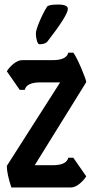

<svg xmlns="http://www.w3.org/2000/svg" viewBox="-20 -826 423 846"><path d="M187 -796Q193 -806 236 -806Q279 -806 279 -787Q279 -759 189 -643Q179 -631 154 -631Q147 -631 142.5 -647Q138 -663 138 -678Q138 -693 154 -731Q170 -769 187 -796ZM212 -98Q273 -98 281 -131H303L360 -49Q348 -30 329 -15Q310 0 292 0H30Q10 -61 10 -95L245 -463H158Q97 -463 89 -430H67L10 -512Q22 -531 41 -546Q60 -561 78 -561H212Q273 -561 281 -594H303Q317 -575 338.5 -524.5Q360 -474 360 -464L133 -98Z"/></svg>

Font: Pirata One
Style: Regular
Weight: 400
Designer: Rodrigo Fuenzalida, Nicolas Massi
Foundry: Rodrigo Fuenzalida, Nicolas Massi
Version: Version 1.001